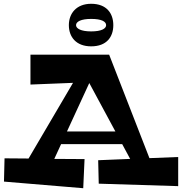

<svg xmlns="http://www.w3.org/2000/svg" viewBox="-20 -971 962 1015"><path d="M922 -141 770 -135 557 -682H141V-524L366 -533L131 -133L4 -134L1 -11L420 24L427 -130L267 -131L303 -209H626L668 -131L499 -124L502 0L922 13ZM452 -532 590 -276H334ZM579 -838C579 -900 544 -951 462 -951C384 -951 344 -900 344 -838C344 -776 382 -726 462 -726C544 -726 579 -776 579 -838ZM541 -838C541 -820 517 -805 462 -805C408 -805 382 -820 382 -838C382 -857 409 -871 462 -871C517 -871 541 -857 541 -838Z"/></svg>

Font: Peralta
Style: Regular
Weight: 400
Designer: Astigmatic (AOETI)
Foundry: Astigmatic (AOETI)
Version: Version 1.000